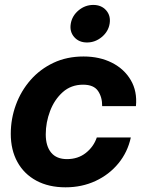

<svg xmlns="http://www.w3.org/2000/svg" viewBox="-20 -760 595 791"><path d="M250 11.7Q180.7 11.7 129.9 -15.6Q79.1 -43 51.8 -92.5Q24.4 -142.1 24.4 -208.5Q24.4 -270.5 45.4 -327.9Q66.4 -385.3 105.7 -430.2Q145 -475.1 200.2 -501.2Q255.4 -527.3 324.2 -527.3Q390.1 -527.3 440.9 -501.7Q491.7 -476.1 518.8 -429.9Q545.9 -383.8 540 -322.8H400.9Q401.4 -359.4 383.8 -385.3Q366.2 -411.1 322.3 -411.1Q272.9 -411.1 238.5 -380.4Q204.1 -349.6 186.3 -302.5Q168.5 -255.4 168.5 -206.5Q168.5 -158.2 190.7 -131.3Q212.9 -104.5 255.9 -104.5Q301.3 -104.5 333.5 -129.9Q365.7 -155.3 378.9 -193.8H519Q505.9 -133.3 467.8 -86.9Q429.7 -40.5 373.5 -14.4Q317.4 11.7 250 11.7ZM338.4 -585Q305.2 -585 285.6 -607.4Q266.1 -629.9 271.5 -662.1Q276.9 -694.8 303.7 -717.3Q330.6 -739.7 364.3 -739.7Q397.9 -739.7 417.5 -717.3Q437 -694.8 431.6 -662.1Q426.3 -629.9 399.2 -607.4Q372.1 -585 338.4 -585Z"/></svg>

Font: Inter Display
Style: Bold Italic
Weight: 700
Italic angle: -9.39999°
Designer: Rasmus Andersson
Foundry: rsms
Version: Version 4.000;git-a52131595